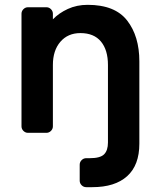

<svg xmlns="http://www.w3.org/2000/svg" viewBox="-20 -550 661 795"><path d="M362 225H337Q326 225 318 217Q310 209 310 198V132Q310 121 318 113Q326 105 337 105H352Q395 105 411 89Q427 73 427 40V-281Q427 -343 398 -378Q369 -413 313 -413Q261 -413 230 -377Q199 -341 199 -281V-27Q199 -16 191 -8Q183 0 172 0H96Q85 0 77 -8Q69 -16 69 -27V-493Q69 -504 77 -512Q85 -520 96 -520H172Q183 -520 191 -512Q199 -504 199 -493V-470Q224 -496 261 -513Q298 -530 343 -530Q456 -530 506.5 -465Q557 -400 557 -296V45Q557 134 506.5 179.5Q456 225 362 225Z"/></svg>

Font: Hezaedrus Medium
Style: Regular
Weight: 500
Designer: Hubert & Fischer
Foundry: Hubert & Fischer
Version: Version 1.10;September 3, 2019;FontCreator 11.5.0.2425 64-bi